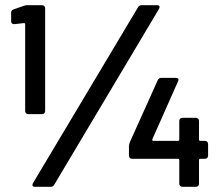

<svg xmlns="http://www.w3.org/2000/svg" viewBox="-20 -720 859 740"><path d="M175 0C182 0 186 -3 189 -8L593 -686C594 -689 595 -691 595 -693C595 -696 594 -700 585 -700H526C519 -700 515 -697 512 -692L107 -14C106 -11 105 -9 105 -7C105 -4 106 0 115 0ZM752 -177C749 -177 747 -179 747 -182V-254C747 -261 742 -266 735 -266H683C676 -266 671 -261 671 -254V-182C671 -179 669 -177 666 -177H570C567 -177 567 -180 567 -181V-183L666 -406C667 -409 668 -411 668 -413C668 -416 666 -420 657 -420H602C595 -420 591 -417 588 -411L480 -171C478 -165 477 -160 477 -156V-120C477 -113 482 -108 489 -108H666C669 -108 671 -106 671 -103V-12C671 -5 676 0 683 0H735C742 0 747 -5 747 -12V-103C747 -106 749 -108 752 -108H770C777 -108 782 -113 782 -120V-165C782 -172 777 -177 770 -177ZM33 -684C26 -682 23 -678 23 -671V-638C23 -631 27 -627 34 -627H36L72 -631C75 -631 77 -630 77 -627V-292C77 -285 82 -280 89 -280H142C149 -280 154 -285 154 -292V-688C154 -695 149 -700 142 -700H85C80 -700 75 -699 70 -697Z"/></svg>

Font: Barlow SemiBold Numbers
Style: Regular
Weight: 600
Designer: Jeremy Tribby
Foundry: Tribby Type
Version: Version 1.408